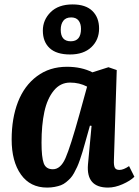

<svg xmlns="http://www.w3.org/2000/svg" viewBox="-20 -826 622 860"><path d="M171.9 -689Q171.9 -736.8 206.8 -771.5Q241.7 -806.2 305.2 -806.2Q363.8 -806.2 393.8 -776.9Q423.8 -747.6 423.8 -698.2Q423.8 -647.5 389.2 -614.7Q354.5 -582 293.9 -582Q232.9 -582 202.4 -610.4Q171.9 -638.7 171.9 -689ZM252 -692.9Q252 -641.1 296.9 -641.1Q342.8 -641.1 342.8 -696.8Q342.8 -720.2 331.8 -734.1Q320.8 -748 298.8 -748Q274.9 -748 263.4 -732.7Q252 -717.3 252 -692.9ZM490.2 -107.9Q489.3 -84.5 494.4 -74.7Q499.5 -64.9 515.1 -64.9Q533.2 -64.9 558.1 -82L582 -34.2Q563.5 -16.1 529.3 -1Q495.1 14.2 463.9 14.2Q365.7 14.2 374 -88.9L390.1 -262.2L382.8 -263.2L360.8 -185.1Q354 -160.6 349.4 -145.3Q344.7 -129.9 337.9 -110.1Q331.1 -90.3 325.4 -78.1Q319.8 -65.9 311.8 -51.3Q303.7 -36.6 295.4 -27.8Q287.1 -19 276.1 -10Q265.1 -1 252.7 3.7Q240.2 8.3 224.6 11.2Q209 14.2 190.9 14.2Q115.2 14.2 73.7 -44.4Q32.2 -103 32.2 -201.2Q32.2 -296.4 60.5 -369.4Q88.9 -442.4 145.5 -484.6Q202.1 -526.9 279.8 -526.9Q345.2 -526.9 394 -502L465.8 -524.9L502.9 -512.2ZM216.8 -67.9Q251.5 -67.9 273.4 -117.9Q295.4 -168 335.9 -314L370.1 -438Q335.9 -456.1 293.9 -456.1Q250 -456.1 220.7 -419.9Q191.4 -383.8 178.7 -325Q166 -266.1 166 -187Q166 -122.1 175.8 -95Q185.5 -67.9 216.8 -67.9Z"/></svg>

Font: Literata Book
Style: Bold Italic
Weight: 700
Italic angle: -3°
Designer: Latin by Veronika Burian and Jose Scaglione. Greek by Irene Vlachou. Cyrillic by Vera Evstafieva
Foundry: TypeTogether
Version: Version 1.003;PS 001.003;hotconv 1.0.88;makeotf.lib2.5.64775